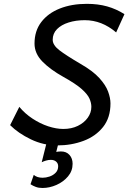

<svg xmlns="http://www.w3.org/2000/svg" viewBox="-20 -730 655 980"><path d="M615.2 -657.7 572.8 -564.5Q500 -627 412.6 -627Q367.2 -627 330.1 -615.2Q293 -603.5 271 -581.3Q249 -559.1 249 -526.9Q249 -500 282.7 -473.9Q316.4 -447.8 390.6 -404.3Q453.6 -368.2 486.6 -332Q519.5 -295.9 531.7 -262.7Q543.9 -229.5 543.9 -202.1Q543.9 -129.4 506.1 -81.8Q468.3 -34.2 406.2 -11Q344.2 12.2 272.5 12.2Q201.7 12.2 137.5 -18.8Q73.2 -49.8 31.7 -91.3L78.6 -184.6Q107.4 -149.9 146 -124.5Q184.6 -99.1 225.8 -85.4Q267.1 -71.8 303.2 -71.8Q345.2 -71.8 377.4 -87.6Q409.7 -103.5 428 -129.2Q446.3 -154.8 446.3 -184.6Q446.3 -205.1 436.5 -227.1Q426.8 -249 396.5 -275.9Q366.2 -302.7 303.7 -337.4Q236.3 -375 196.3 -416Q156.2 -457 156.2 -507.8Q156.2 -572.3 190.7 -617.4Q225.1 -662.6 285.4 -686.5Q345.7 -710.4 423.3 -710.4Q480 -710.4 526.9 -697.3Q573.7 -684.1 615.2 -657.7ZM223.6 -24.4H284.7L267.1 45.4Q272.5 44.4 278.1 43.7Q283.7 43 291.5 43Q318.8 43 334.7 60.8Q350.6 78.6 350.6 106Q350.6 142.6 327.1 170.4Q303.7 198.2 268.3 213.9Q232.9 229.5 196.8 229.5Q177.7 229.5 163.1 224.1Q148.4 218.8 135.7 210.4L152.3 162.6Q168.9 177.2 197.8 177.2Q214.4 177.2 232.7 171.1Q251 165 263.9 151.9Q276.9 138.7 276.9 118.7Q276.9 104 266.6 95Q256.3 85.9 239.3 85.9Q227.5 85.9 214.8 89.6Q202.1 93.3 192.9 98.1Z"/></svg>

Font: Andika
Style: Italic
Weight: 400
Italic angle: -14°
Designer: Victor Gaultney, Annie Olsen, Julie Remington, Don Collingsworth, Eric Hays, Becca Hirsbrunner
Foundry: SIL International
Version: Version 6.101